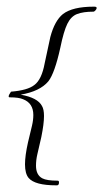

<svg xmlns="http://www.w3.org/2000/svg" viewBox="-20 -474 310 576"><path d="M148 82Q85 82 66 60Q55 47 55 19Q55 -7 64 -47L76 -97Q80 -114 80 -129Q80 -164 50 -176Q37 -182 9 -182Q6 -182 6 -185Q6 -189 13 -199Q63 -203 83 -219Q105 -235 114 -284L131 -363Q144 -412 169 -432Q198 -454 261 -454H263Q270 -454 270 -450Q270 -447 266.5 -443Q263 -439 260 -439Q230 -439 211.5 -432Q193 -425 182 -402.5Q171 -380 161 -331Q144 -254 125 -230Q100 -200 42 -190Q93 -181 106 -156Q112 -146 112 -126Q112 -114 110 -98.5Q108 -83 104 -63L92 -11Q88 6 88 23Q88 51 107 61Q120 68 153 68Q157 68 157 73Q157 82 151 82Z"/></svg>

Font: Passions Conflict
Style: Regular
Weight: 400
Designer: Robert E. Leuschke
Foundry: Robert E. Leuschke
Version: Version 1.010; ttfautohint (v1.8.3)